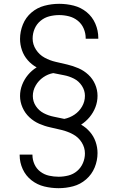

<svg xmlns="http://www.w3.org/2000/svg" viewBox="-20 -843 616 1006"><path d="M287 143Q326 143 363.5 133Q401 123 431 97Q461 71 476 34.5Q491 -2 491 -41Q491 -71 481 -100Q471 -129 451 -152Q431 -175 405 -190Q430 -206 449.5 -229.5Q469 -253 480 -281.5Q491 -310 491 -341Q491 -372 478.5 -401Q466 -430 443 -451.5Q420 -473 391 -485.5Q362 -498 332 -505Q302 -512 271.5 -519Q241 -526 213.5 -541Q186 -556 168.5 -583Q151 -610 151 -641Q151 -668 161.5 -692.5Q172 -717 192.5 -734Q213 -751 238.5 -757.5Q264 -764 290 -764Q316 -764 341.5 -757.5Q367 -751 387.5 -734.5Q408 -718 418.5 -693.5Q429 -669 429 -643V-640H495V-645Q495 -683 479.5 -719Q464 -755 434 -779.5Q404 -804 366.5 -813.5Q329 -823 290 -823Q251 -823 213 -813Q175 -803 145 -777.5Q115 -752 100 -715Q85 -678 85 -639Q85 -609 95 -580Q105 -551 125 -528Q145 -505 172 -490Q146 -474 126.5 -450.5Q107 -427 96 -398.5Q85 -370 85 -340Q85 -309 98 -279.5Q111 -250 134 -228.5Q157 -207 185.5 -194.5Q214 -182 244.5 -175.5Q275 -169 305 -161.5Q335 -154 363 -139Q391 -124 408 -97Q425 -70 425 -39Q425 -13 414.5 11.5Q404 36 384 53Q364 70 338.5 76.5Q313 83 287 83Q262 83 237 77.5Q212 72 191.5 56.5Q171 41 160.5 17.5Q150 -6 150 -31V-33H83V-30Q83 8 99 43Q115 78 145 101.5Q175 125 212 134Q249 143 287 143ZM317 -220Q290 -226 262 -231.5Q234 -237 209 -250Q184 -263 168 -287Q152 -311 152 -340Q152 -369 167 -395Q182 -421 206.5 -438Q231 -455 259 -460Q287 -454 314.5 -449Q342 -444 367.5 -431Q393 -418 409 -393.5Q425 -369 425 -341Q425 -311 410 -285Q395 -259 370.5 -242.5Q346 -226 317 -220Z"/></svg>

Font: Iosevka Sparkle Light
Style: Regular
Weight: 300
Designer: Belleve Invis
Foundry: Belleve Invis
Version: Version 4.5.0; ttfautohint (v1.8.3)